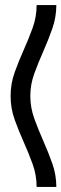

<svg xmlns="http://www.w3.org/2000/svg" viewBox="-20 -655 243 760"><path d="M203 -635Q203 -587 187 -541.5Q171 -496 151.5 -452Q132 -408 116 -364.5Q100 -321 100 -275Q100 -229 116 -185Q132 -141 151.5 -97Q171 -53 187 -8Q203 37 203 85H125Q125 38 109 -6Q93 -50 73.5 -93.5Q54 -137 38 -181.5Q22 -226 22 -275Q22 -324 38 -368.5Q54 -413 73.5 -456.5Q93 -500 109 -544Q125 -588 125 -635H203Z"/></svg>

Font: Googee
Style: Regular
Weight: 400
Designer: Peter Wiegel
Foundry: CATFonts Peter Wiegel
Version: 1.000